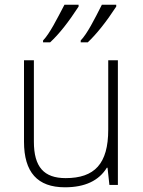

<svg xmlns="http://www.w3.org/2000/svg" viewBox="-20 -786 609 816"><path d="M163 -606H193C232 -642 271 -692 314 -758V-766H254C221 -703 191 -643 163 -614ZM323 -606H353C390 -641 431 -692 474 -758V-766H413C381 -703 351 -643 323 -614ZM256 10C341 10 400 -18 434 -73H437L445 0H481V-530H440V-235C440 -90 382 -29 259 -29C167 -29 124 -76 124 -184V-530H82V-184C82 -54 139 10 256 10Z"/></svg>

Font: Kathrein 35 Thin
Style: Regular
Weight: 250
Designer: Lazydogs Typefoundry, based on Open Sans by Ascender Corporation
Foundry: Lazydogs Typefoundry
Version: Version 1.003;PS 001.003;hotconv 1.0.88;makeotf.lib2.5.64775